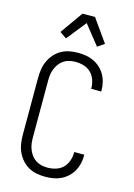

<svg xmlns="http://www.w3.org/2000/svg" viewBox="-143 -1044 785 1124"><g transform="rotate(15 250.0 -481.5)"><path d="M247 8Q221 8 195 3Q169 -2 146 -15Q123 -28 105.5 -48Q88 -68 77 -92Q66 -116 62 -142.5Q58 -169 58 -195V-540Q58 -566 62 -592.5Q66 -619 77 -643Q88 -667 105.5 -687Q123 -707 146 -720Q169 -733 195 -738Q221 -743 247 -743Q272 -743 296 -739Q320 -735 342 -724.5Q364 -714 382.5 -697Q401 -680 413 -658.5Q425 -637 430.5 -613Q436 -589 436 -564V-559H375V-563Q375 -588 366.5 -612.5Q358 -637 340 -655Q322 -673 297 -680.5Q272 -688 247 -688Q229 -688 210.5 -684Q192 -680 176.5 -670Q161 -660 149.5 -645Q138 -630 131 -612.5Q124 -595 121.5 -577Q119 -559 119 -540V-195Q119 -176 121.5 -158Q124 -140 131 -122.5Q138 -105 149.5 -90Q161 -75 176.5 -65Q192 -55 210.5 -51Q229 -47 247 -47Q272 -47 297 -54.5Q322 -62 340 -80Q358 -98 366.5 -122.5Q375 -147 375 -172V-176H436V-171Q436 -146 430.5 -122Q425 -98 413 -76.5Q401 -55 382.5 -38Q364 -21 342 -10.5Q320 0 296 4Q272 8 247 8ZM156 -806 115 -834 212 -971H288L385 -834L344 -806L250 -924Z"/></g></svg>

Font: Iosevka Term Curly Light
Style: Regular
Weight: 300
Designer: Belleve Invis
Foundry: Belleve Invis
Version: Version 32.3.0